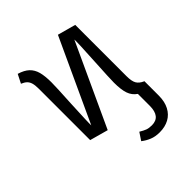

<svg xmlns="http://www.w3.org/2000/svg" viewBox="-207 -682 1029 1029"><g transform="rotate(-45 307.5 -168.0)"><path d="M546.7 -40.5V68.2Q546.7 114.4 529.7 146.7Q512.8 179 482.3 195.4Q451.8 211.8 411.3 211.8Q377.9 211.8 353.1 201.5Q328.2 191.3 307.2 174.9L335.9 131.8Q356.9 144.6 371.5 150Q386.2 155.4 408.2 155.4Q473.8 155.4 473.8 73.3V-16.9Q446.7 -35.4 436.2 -66.2Q425.6 -96.9 425.6 -150.3Q425.6 -179.5 432.8 -306.7Q441 -449.7 439 -463.6L222.1 6.2L117.9 -22.6V-411.3Q117.9 -438.5 113.1 -454.9Q108.2 -471.3 97.9 -481Q87.7 -490.8 69.2 -498.5L94.4 -548.2Q132.3 -536.9 153.1 -517.2Q173.8 -497.4 182.1 -466.7Q190.3 -435.9 190.3 -387.7Q190.3 -351.3 183.6 -234.9Q176.4 -86.7 177.9 -74.4L394.9 -544.1L497.9 -515.9V-127.2Q497.9 -88.7 508.5 -70.5Q519 -52.3 544.6 -41Z"/></g></svg>

Font: Fira Code Fixed Light
Style: Regular
Weight: 300
Monospace: yes
Designer: Carrois Corporate, Edenspiekermann AG, Nikita Prokopov
Foundry: Carrois Corporate, Edenspiekermann AG, Nikita Prokopov
Version: Version 5.002